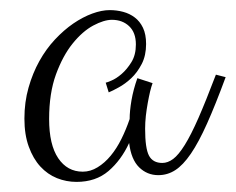

<svg xmlns="http://www.w3.org/2000/svg" viewBox="-20 -385 462 376"><path d="M421.9 -233.9Q401.9 -179.7 385.5 -143.1Q369.1 -106.4 353.8 -84Q338.4 -61.5 323.2 -51.8Q308.1 -42 290 -42Q268.1 -42 252.4 -57.4Q236.8 -72.8 232.9 -105Q217.3 -71.3 192.4 -50Q167.5 -28.8 129.9 -28.8Q109.9 -28.8 91.6 -36.1Q73.2 -43.5 59.1 -58.8Q44.9 -74.2 36.4 -97.7Q27.8 -121.1 27.8 -152.8Q27.8 -185.1 35.9 -213.4Q43.9 -241.7 57.1 -265.4Q70.3 -289.1 87.6 -307.6Q105 -326.2 123.5 -338.9Q142.1 -351.6 160.6 -358.4Q179.2 -365.2 194.8 -365.2Q208.5 -365.2 221.2 -361.8Q233.9 -358.4 243.9 -350.8Q253.9 -343.3 260 -330.6Q266.1 -317.9 266.1 -298.8Q266.1 -276.4 257.6 -259.8Q249 -243.2 237.1 -231.9Q225.1 -220.7 212.6 -213.9Q200.2 -207 192.9 -204.1L187 -223.1Q188.5 -223.1 198 -227.1Q207.5 -231 218 -240Q228.5 -249 237.3 -263.2Q246.1 -277.3 246.1 -297.9Q246.1 -321.3 232.9 -333.7Q219.7 -346.2 199.2 -346.2Q183.6 -346.2 162.6 -335Q141.6 -323.7 122.3 -299.8Q103 -275.9 89.6 -239.3Q76.2 -202.6 76.2 -151.9Q76.2 -101.6 94 -75.2Q111.8 -48.8 142.1 -48.8Q157.2 -48.8 171.1 -57.4Q185.1 -65.9 196.8 -80.1Q208.5 -94.2 217.8 -113Q227.1 -131.8 233.9 -151.9Q233.9 -167.5 237.5 -188.7Q241.2 -210 249 -231.9L278.8 -222.2Q276.4 -215.8 273.9 -205.6Q271.5 -195.3 269.3 -183.1Q267.1 -170.9 265.6 -158Q264.2 -145 264.2 -132.8Q264.2 -94.7 271.7 -80.3Q279.3 -65.9 297.9 -65.9Q308.6 -65.9 319.1 -73.7Q329.6 -81.5 341.8 -101.1Q354 -120.6 368.7 -154.1Q383.3 -187.5 402.8 -238.8Z"/></svg>

Font: Clicker Script
Style: Regular
Weight: 400
Designer: Astigmatic (AOETI)
Foundry: Astigmatic (AOETI)
Version: Version 1.000